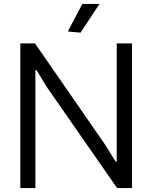

<svg xmlns="http://www.w3.org/2000/svg" viewBox="-20 -962 778 982"><path d="M327 -801 401 -942H489L392 -795ZM84 -740H159L517 -223L571 -136H577V-740H655V0H579L220 -516L167 -603H161V0H84Z"/></svg>

Font: Encode Sans Narrow
Style: Regular
Weight: 400
Designer: Pablo Impallari, Andres Torresi
Foundry: Pablo Impallari, Andres Torresi
Version: Version 1.000; ttfautohint (v1.00) -l 8 -r 50 -G 200 -x 14 -